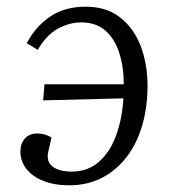

<svg xmlns="http://www.w3.org/2000/svg" viewBox="-20 -540 511 574"><path d="M124 -85Q118 -56 138 -41.5Q158 -27 194 -27Q242 -27 275 -55.5Q308 -84 326.5 -133.5Q345 -183 349 -246L109 -240L113 -288H350Q350 -340 336.5 -382Q323 -424 295 -448.5Q267 -473 223 -473Q187 -473 152.5 -454Q118 -435 93 -391L60 -411Q75 -439 93.5 -459Q112 -479 134 -493Q156 -507 181.5 -513.5Q207 -520 236 -520Q298 -520 339 -488Q380 -456 400.5 -402.5Q421 -349 421 -283Q421 -219 405 -164.5Q389 -110 358 -70Q327 -30 284 -8Q241 14 187 14Q143 14 110 1Q77 -12 59 -35Q41 -58 41 -87Q41 -111 54.5 -126Q68 -141 92 -141Q104 -141 115 -137.5Q126 -134 134 -129Z"/></svg>

Font: Literata 24pt Light
Style: Italic
Weight: 300
Italic angle: -2°
Designer: Latin by Veronika Burian and Jose Scaglione. Greek by Irene Vlachou. Cyrillic by Vera Evstafieva
Foundry: TypeTogether
Version: Version 3.103;gftools[0.9.29]